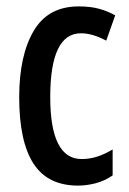

<svg xmlns="http://www.w3.org/2000/svg" viewBox="-20 -636 402 600"><path d="M224 -56Q129 -56 84.5 -125Q40 -194 40 -332Q40 -462 85 -539Q130 -616 226 -616Q263 -616 290 -608.5Q317 -601 340 -588L312 -509Q269 -532 233 -532Q137 -532 137 -333Q137 -139 235 -139Q260 -139 283.5 -146.5Q307 -154 332 -169V-88Q308 -71 279.5 -63.5Q251 -56 224 -56Z"/></svg>

Font: Noto Sans Malayalam UI ExtraCondensed Medium
Style: Regular
Weight: 500
Width: 2
Designer: Jelle Bosma - Monotype Design Team
Foundry: Monotype Imaging Inc.
Version: Version 2.104; ttfautohint (v1.8.4.7-5d5b)